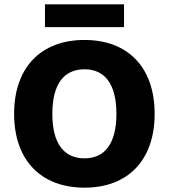

<svg xmlns="http://www.w3.org/2000/svg" viewBox="-20 -854 777 884"><path d="M551 -834H187V-729H551ZM369 -670C168 -670 45 -543 45 -330C45 -117 168 10 369 10C570 10 692 -117 692 -330C692 -543 570 -670 369 -670ZM369 -535C464 -535 516 -465 516 -330C516 -195 464 -125 369 -125C273 -125 221 -195 221 -330C221 -465 273 -535 369 -535Z"/></svg>

Font: Work Sans
Style: Bold
Weight: 700
Designer: Wei Huang
Foundry: Wei Huang
Version: Version 2.012